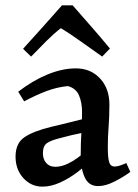

<svg xmlns="http://www.w3.org/2000/svg" viewBox="-20 -690 514 716"><path d="M263 -435Q318 -435 353 -397.5Q388 -360 388 -300Q388 -255 385 -217Q382 -179 382 -142Q382 -102 387 -85.5Q392 -69 408 -69Q416 -69 427 -72.5Q438 -76 451 -82L466 -49Q442 -31 408 -13.5Q374 4 346 4Q311 4 296 -28.5Q281 -61 281 -109Q281 -156 283.5 -198.5Q286 -241 286 -271Q286 -308 274.5 -334.5Q263 -361 233 -369Q192 -365 152.5 -350Q113 -335 70 -312L48 -348Q101 -389 156.5 -412Q212 -435 263 -435ZM335 -259 297 -197Q268 -191 245 -185.5Q222 -180 204 -175Q171 -167 155.5 -156.5Q140 -146 140 -119Q140 -96 152.5 -82Q165 -68 186 -68Q216 -68 251.5 -89.5Q287 -111 319 -146V-95Q300 -72 270 -49Q240 -26 205.5 -10Q171 6 138 6Q96 6 67 -26Q38 -58 38 -106Q38 -156 71.5 -178.5Q105 -201 171 -217Q203 -225 243.5 -234.5Q284 -244 335 -259ZM251 -670Q284 -632 318 -593.5Q352 -555 390 -509L361 -479Q317 -510 280 -536.5Q243 -563 207 -585Q180 -564 153.5 -537.5Q127 -511 96 -479L66 -508Q103 -549 139.5 -589.5Q176 -630 211 -670Z"/></svg>

Font: Ruwudu Medium
Style: Regular
Weight: 500
Designer: Becca Hirsbrunner Spalinger
Foundry: SIL International
Version: Version 3.000